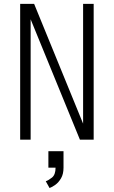

<svg xmlns="http://www.w3.org/2000/svg" viewBox="-20 -720 590 990"><path d="M84 0V-700H156L408.5 -82.5V-700H463V0H392L138 -620.5V0ZM229.5 144.5V59.5H307.5V144.5Q307.5 177.5 294.8 199.2Q282 221 265.2 233Q248.5 245 235.5 249.5L216 214.5Q229 210.5 247.8 195.8Q266.5 181 266.5 144.5Z"/></svg>

Font: Trispace SemiCondensed ExtraLight
Style: Regular
Weight: 200
Width: 4
Designer: Tyler Finck
Foundry: Etcetera Type Company
Version: Version 1.210; ttfautohint (v1.8.3)